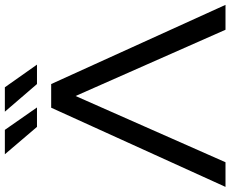

<svg xmlns="http://www.w3.org/2000/svg" viewBox="-98 -828 926 771"><g transform="rotate(-90 364.5 -443.0)"><path d="M364 -602 630 0H730L412 -700H317L-1 0H98ZM490 -757 399 -886H301L412 -757ZM318 -757 228 -886H130L240 -757Z"/></g></svg>

Font: Montserrat-Alt1 Med
Style: Regular
Weight: 500
Designer: Differentunic
Foundry: Differentunic
Version: Version 7.222